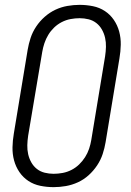

<svg xmlns="http://www.w3.org/2000/svg" viewBox="-20 -763 540 791"><path d="M201 8Q173 8 146 2.5Q119 -3 97 -17.5Q75 -32 60 -54Q45 -76 38 -102Q31 -128 31.5 -156Q32 -184 37 -213L94 -558Q98 -582 106 -606.5Q114 -631 129 -653.5Q144 -676 164.5 -694Q185 -712 208.5 -723Q232 -734 257.5 -738.5Q283 -743 308 -743Q336 -743 363 -737.5Q390 -732 412 -717.5Q434 -703 449 -681Q464 -659 471 -633Q478 -607 477.5 -579Q477 -551 472 -522L415 -177Q411 -153 403 -128.5Q395 -104 380 -81.5Q365 -59 345 -41Q325 -23 301 -12Q277 -1 251.5 3.5Q226 8 201 8ZM201 -47Q219 -47 238 -50.5Q257 -54 274.5 -63Q292 -72 306 -85.5Q320 -99 330.5 -115.5Q341 -132 347 -150Q353 -168 356 -186L413 -531Q416 -551 416.5 -570Q417 -589 413 -607Q409 -625 400 -641Q391 -657 377 -668Q363 -679 345 -683.5Q327 -688 308 -688Q290 -688 271 -684.5Q252 -681 234.5 -672Q217 -663 203 -649.5Q189 -636 179 -619.5Q169 -603 163 -585Q157 -567 154 -549L96 -204Q93 -184 92.5 -165Q92 -146 96 -128Q100 -110 109 -94Q118 -78 132 -67Q146 -56 164 -51.5Q182 -47 201 -47Z"/></svg>

Font: Iosevka Light
Style: Italic
Weight: 300
Italic angle: -9°
Monospace: yes
Designer: Belleve Invis
Foundry: Belleve Invis
Version: Version 32.5.0; ttfautohint (v1.8.4)